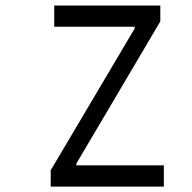

<svg xmlns="http://www.w3.org/2000/svg" viewBox="-20 -687 707 707"><path d="M179.7 -588.5V-666.7H570.3V-608.1L261.1 -84.6V-78.1H583.3V0H166.7V-59.9L475.9 -582V-588.5Z"/></svg>

Font: Monoid
Style: Regular
Weight: 400
Width: 4
Monospace: yes
Designer: Andreas Larsen (@larsenwork)
Version: Version 0.61